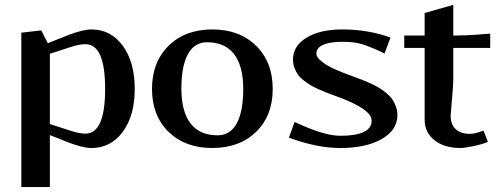

<svg xmlns="http://www.w3.org/2000/svg" viewBox="-20 -595 2040 782"><path d="M66.9 -461.9 147.9 -471.2 174.8 -418.9 252.9 -450.2Q316.4 -475.1 352.1 -475.1Q431.6 -475.1 480.2 -408.4Q528.8 -341.8 528.8 -232.9Q528.8 -124.5 480.2 -58.3Q431.6 7.8 352.1 7.8Q316.4 7.8 252.9 -17.1L183.1 -44.9V167H66.9ZM183.1 -376V-89.8L269 -62Q303.2 -50.8 328.1 -50.8Q408.2 -50.8 408.2 -232.9Q408.2 -415 328.1 -415Q303.2 -415 269 -403.8Z M865.7 -43.9Q917.5 -43.9 944.1 -92.3Q970.7 -140.6 970.7 -232.9Q970.7 -326.2 933.3 -374.5Q896 -422.9 823.7 -422.9Q772 -422.9 745.4 -374.5Q718.8 -326.2 718.8 -233.9Q718.8 -140.6 756.1 -92.3Q793.5 -43.9 865.7 -43.9ZM666.5 -408.4Q733.9 -475.1 844.7 -475.1Q955.6 -475.1 1023.2 -408.4Q1090.8 -341.8 1090.8 -232.9Q1090.8 -124 1023.2 -58.1Q955.6 7.8 844.7 7.8Q733.9 7.8 666.5 -58.1Q599.1 -124 599.1 -232.9Q599.1 -341.8 666.5 -408.4Z M1156.7 -34.2 1179.7 -98.1 1198.7 -89.8Q1303.7 -42 1365.7 -42Q1493.7 -42 1493.7 -104Q1493.7 -151.4 1346.7 -204.1Q1322.8 -212.9 1311.8 -217Q1300.8 -221.2 1278.8 -231Q1256.8 -240.7 1245.1 -247.8Q1233.4 -254.9 1217.5 -267.1Q1201.7 -279.3 1193.6 -291Q1185.5 -302.7 1179.4 -318.6Q1173.3 -334.5 1173.3 -352.1Q1173.3 -407.7 1228.3 -441.4Q1283.2 -475.1 1373.5 -475.1Q1480 -475.1 1570.3 -441.9L1546.4 -377L1525.4 -387.2Q1469.7 -412.1 1441.7 -418.5Q1413.6 -424.8 1375.5 -424.8Q1323.7 -424.8 1296.1 -412.4Q1268.6 -399.9 1268.6 -377Q1268.6 -361.3 1290.5 -344.2Q1312.5 -327.1 1342.8 -313.5Q1373 -299.8 1419.4 -283.2Q1441.9 -274.9 1455.3 -269.8Q1468.8 -264.6 1490 -254.9Q1511.2 -245.1 1524.4 -237.1Q1537.6 -229 1553.2 -216.3Q1568.8 -203.6 1577.6 -190.9Q1586.4 -178.2 1592.5 -161.4Q1598.6 -144.5 1598.6 -126Q1598.6 -65.4 1534.9 -28.8Q1471.2 7.8 1365.7 7.8Q1271 7.8 1156.7 -34.2Z M1709.5 -399.9H1626.5V-450.2H1709.5V-542L1826.2 -575.2V-450.2Q1877 -450.2 1926.5 -454.1Q1976.1 -458 1976.6 -458V-399.9H1826.2V-274.9Q1826.2 -250 1820.8 -189.7Q1815.4 -129.4 1815.4 -124Q1815.4 -88.4 1835.9 -69.1Q1856.4 -49.8 1894.5 -49.8Q1913.6 -49.8 1949.2 -63L1967.3 -17.1Q1944.3 -7.3 1908 0.2Q1871.6 7.8 1855.5 7.8Q1789.6 7.8 1749.5 -23.9Q1709.5 -55.7 1709.5 -107.9Z"/></svg>

Font: Resagokr
Style: Bold
Weight: 600
Designer: gluk
Foundry: gluk
Version: Version 0.95